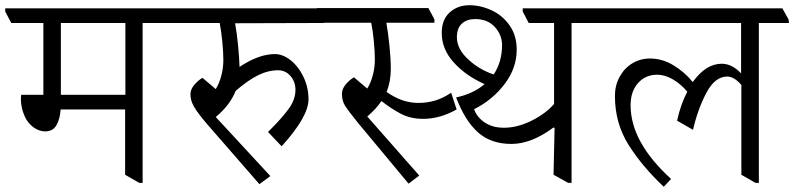

<svg xmlns="http://www.w3.org/2000/svg" viewBox="-47 -672 3040 735"><path d="M614 -597V-584H499V28H486L432 -3V-253H185Q183 -218 169.5 -193.5Q156 -169 126 -169Q106 -169 86.5 -181Q67 -193 53 -216Q33 -253 33 -295L34 -309H119V-584H-4L-27 -628V-640H589ZM433 -309V-584H186V-309Z M853 -583Q860 -544 864.5 -497Q869 -450 870 -416Q944 -465 1005 -465Q1036 -465 1066 -441Q1096 -417 1115 -377Q1134 -337 1134 -292Q1134 -225 1031 -112L979 -167L994 -182Q1033 -221 1058.5 -256Q1084 -291 1084 -328Q1084 -359 1065 -381Q1046 -403 1018 -403Q979 -403 940 -383.5Q901 -364 855 -324Q834 -270 779 -224L988 2L946 33L744 -199Q710 -239 696 -263Q682 -287 682 -311Q682 -330 697 -347.5Q712 -365 728 -374L779 -331Q792 -352 800 -381.5Q808 -411 808 -442Q808 -471 804 -512.5Q800 -554 794 -584H608L586 -628V-640H1170L1193 -597V-584Z M1413 -285Q1394 -256 1359 -226L1558 0L1517 31L1324 -201Q1286 -248 1274 -267Q1262 -286 1262 -313Q1262 -332 1277 -349.5Q1292 -367 1308 -376L1359 -333Q1372 -354 1380 -383.5Q1388 -413 1388 -444Q1388 -474 1384 -515.5Q1380 -557 1374 -585H1188L1166 -629V-641H1593L1616 -598V-585H1432Q1439 -546 1444 -496Q1449 -446 1449 -408Q1449 -360 1433 -320Q1492 -278 1554 -278Q1588 -278 1618.5 -287Q1649 -296 1680 -317L1701 -253Q1637 -217 1573 -217Q1524 -217 1486.5 -237Q1449 -257 1415 -284H1413Z M2256 -597V-584H2141V28H2128L2072 -3L2076 -182L2072 -184Q1987 -121 1911 -121Q1832 -121 1782.5 -165.5Q1733 -210 1699 -299Q1765 -313 1808 -350Q1736 -382 1690 -433Q1644 -484 1644 -546Q1644 -597 1674.5 -624.5Q1705 -652 1750 -652Q1793 -652 1835 -632.5Q1877 -613 1904 -574.5Q1931 -536 1931 -482Q1931 -411 1884.5 -350Q1838 -289 1768 -254Q1778 -224 1808 -203.5Q1838 -183 1882 -183Q1934 -183 1988 -210Q2042 -237 2074 -274V-584H1977L1954 -628V-640H2232ZM1843 -387Q1875 -435 1875 -501Q1874 -540 1846.5 -569.5Q1819 -599 1772 -599Q1740 -599 1721 -581.5Q1702 -564 1702 -529Q1702 -485 1745 -445Q1788 -405 1843 -387Z M2973 -584H2858V28H2845L2791 -3V-347Q2763 -379 2737 -379Q2690 -379 2657 -316.5Q2624 -254 2606 -175L2545 -210Q2558 -271 2584 -321Q2561 -349 2530 -367.5Q2499 -386 2469 -386Q2424 -386 2395.5 -354Q2367 -322 2367 -269Q2367 -128 2522 13L2494 43Q2412 -34 2359.5 -117Q2307 -200 2307 -305Q2307 -345 2325 -378Q2343 -411 2373.5 -429.5Q2404 -448 2441 -448Q2488 -448 2530.5 -422.5Q2573 -397 2605 -358Q2655 -428 2716 -428Q2755 -428 2790 -391V-584H2250L2228 -628V-640H2948L2972 -597Z"/></svg>

Font: Martel Light
Style: Regular
Weight: 300
Designer: Dan Reynolds
Foundry: Dan Reynolds
Version: Version 1.001; ttfautohint (v1.1) -l 5 -r 5 -G 72 -x 0 -D la